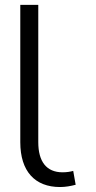

<svg xmlns="http://www.w3.org/2000/svg" viewBox="-20 -747 388 777"><path d="M134.9 -727.3H62.1V-171.5C62.1 -54 121.1 9.9 223 9.9C244.7 9.9 266.3 6 286.2 0.7L276.3 -55.4C264.9 -52.2 250.4 -49.7 233.3 -49.7C168 -49.7 134.9 -93 134.9 -171.5Z"/></svg>

Font: Karasuma Gothic
Style: Light
Weight: 300
Designer: Rasmus Andersson / Ryoko Nishizuka
Foundry: rsms
Version: Version 1.00